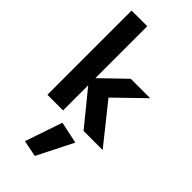

<svg xmlns="http://www.w3.org/2000/svg" viewBox="-340 -848 1258 1258"><g transform="rotate(45 288.5 -219.0)"><path d="M58 -780V0H203V-780ZM370 -460 173 -270 393 0H570L354 -270L550 -460ZM257 60 169 319 283 342 409 92Z"/></g></svg>

Font: Jost
Style: Bold
Weight: 700
Version: Version 3.710